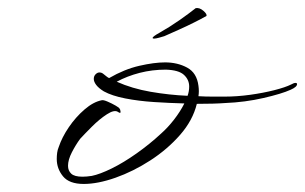

<svg xmlns="http://www.w3.org/2000/svg" viewBox="-20 -439 758 477"><path d="M188 18Q152 18 136.5 -1Q121 -20 121 -44Q121 -52 122 -59.5Q123 -67 126 -74Q134 -98 151 -123Q168 -148 190 -167Q212 -186 233 -190Q237 -191 247.5 -186.5Q258 -182 267.5 -176.5Q277 -171 277 -169Q279 -167 279.5 -161.5Q280 -156 273 -161Q264 -167 245.5 -155Q227 -143 208.5 -124.5Q190 -106 179 -94Q168 -79 158.5 -60.5Q149 -42 149 -27Q149 -15 157 -7.5Q165 0 185 0Q190 0 195.5 -0.5Q201 -1 208 -2Q228 -6 257.5 -20.5Q287 -35 319.5 -58Q352 -81 380 -107Q397 -122 412.5 -142Q428 -162 438 -182Q401 -183 362.5 -185.5Q324 -188 291 -194.5Q258 -201 238 -212Q225 -220 219 -228Q213 -236 213 -243Q213 -250 217.5 -254.5Q222 -259 227 -259Q232 -259 236 -256Q240 -253 243.5 -250Q247 -247 251 -245Q289 -267 326 -275.5Q363 -284 390 -284Q421 -284 445 -271Q469 -258 473 -226Q475 -212 473 -200Q490 -199 507 -199Q524 -199 539 -199Q569 -199 601.5 -203.5Q634 -208 661.5 -215Q689 -222 703 -229Q710 -233 714 -233Q718 -233 718 -230Q718 -223 702 -216Q680 -206 634.5 -195.5Q589 -185 539 -183Q526 -182 508 -181.5Q490 -181 469 -181Q459 -140 427.5 -104Q396 -68 353.5 -40.5Q311 -13 267 2.5Q223 18 188 18ZM446 -201Q450 -212 450 -224Q450 -241 437 -253Q424 -265 392 -266Q358 -266 327 -258Q296 -250 270 -236Q308 -219 354 -211Q400 -203 446 -201ZM362.6 -343.1Q359.2 -343.1 359.2 -344.8Q359.2 -348.2 376.2 -357.6Q401.7 -372 426 -389Q450.2 -406 466.3 -418.8Q475.7 -420.5 485.5 -412Q495.2 -403.5 492.7 -399.2Q480.8 -392.4 462.1 -383.1Q443.4 -373.7 423.4 -364.8Q403.4 -355.9 388.1 -349.1Q383 -347.4 375 -345.3Q366.9 -343.1 362.6 -343.1Z"/></svg>

Font: WindSong
Style: Regular
Weight: 400
Designer: Robert E. Leuschke
Foundry: Robert E. Leuschke
Version: Version 1.010; ttfautohint (v1.8.3)